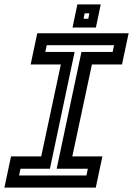

<svg xmlns="http://www.w3.org/2000/svg" viewBox="-37 -851 604 871"><path d="M-17 0 13 -141.5H150L239 -558.5H102L132 -700H546.5L516.5 -558.5H380L291 -141.5H427.5L397.5 0ZM49.5 -55H355L361.5 -85.5H220L332.5 -615.5H474L480.5 -646H175L168.5 -615.5H301.5L189.5 -85.5H56ZM292 -726 314 -831H420L398 -726ZM342 -766H363.5L368.5 -790.5H347Z"/></svg>

Font: Tourney Thin SemiBold
Style: Italic
Weight: 600
Italic angle: -12°
Version: Version 1.015